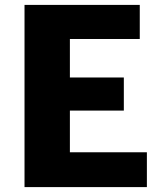

<svg xmlns="http://www.w3.org/2000/svg" viewBox="-20 -763 656 783"><path d="M80 0V-743H550V-604H265V-447H485V-312H265V-142H579V0Z"/></svg>

Font: Merriweather Sans ExtraBold
Style: Regular
Weight: 800
Designer: Eben Sorkin
Foundry: Eben Sorkin
Version: Version 2.001; ttfautohint (v1.8.3)